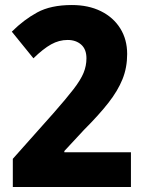

<svg xmlns="http://www.w3.org/2000/svg" viewBox="-20 -744 586 764"><path d="M501 0H31V-112L193 -294Q244 -352 272.5 -389Q301 -426 312.5 -454Q324 -482 324 -512Q324 -548 303 -566.5Q282 -585 249 -585Q215 -585 183.5 -567.5Q152 -550 113 -512L27 -618Q74 -665 128 -694.5Q182 -724 266 -724Q332 -724 381.5 -699.5Q431 -675 458.5 -631Q486 -587 486 -529Q486 -475 467.5 -429Q449 -383 411.5 -335Q374 -287 314 -227L236 -143V-138H501Z"/></svg>

Font: Noto Sans Hebrew SemiCondensed ExtraBold
Style: Regular
Weight: 800
Width: 4
Designer: Monotype Design Team
Foundry: Monotype Imaging Inc.
Version: Version 2.004; ttfautohint (v1.8.4.7-5d5b)